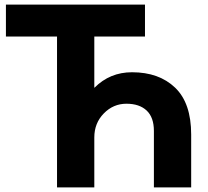

<svg xmlns="http://www.w3.org/2000/svg" viewBox="-20 -820 908 840"><path d="M5.9 -660.2V-799.8H614.3V-660.2H392.6V-436.5H393.6Q460.9 -503.9 557.6 -503.9Q675.8 -503.9 746.1 -436.5Q816.4 -369.1 816.4 -231.4V0H653.3V-247.1Q653.3 -306.6 621.6 -336.4Q589.8 -366.2 533.2 -366.2Q475.6 -366.2 434.1 -323.7Q392.6 -281.2 392.6 -218.8V0H229.5V-660.2Z"/></svg>

Font: Gothic A1 Black
Style: Regular
Weight: 900
Version: Version 2.50